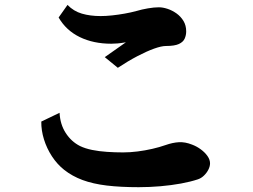

<svg xmlns="http://www.w3.org/2000/svg" viewBox="-20 -758 1040 790"><path d="M257.8 -737.8Q282.7 -711.9 316.9 -701.9Q351.1 -691.9 394 -691.9Q415.5 -691.9 440.9 -694.6Q466.3 -697.3 492.4 -701.9Q518.6 -706.5 542 -712.9Q563 -719.2 588.6 -723.6Q614.3 -728 633.8 -728Q649.9 -728 669.2 -721.7Q688.5 -715.3 706.1 -702.9Q723.6 -690.4 734.9 -671.9Q746.1 -653.3 746.1 -628.9Q746.1 -613.3 740 -599.4Q733.9 -585.4 716.3 -577.1Q698.7 -568.8 663.1 -568.8Q644.5 -568.8 614 -557.9Q583.5 -546.9 545.2 -526.9Q506.8 -506.8 464.8 -479L411.1 -522.9L498 -584Q478.5 -580.6 463.9 -579.3Q449.2 -578.1 438 -578.1Q364.3 -578.1 308.1 -605.5Q252 -632.8 221.2 -686ZM225.1 -293.9Q227.5 -246.1 250.5 -210.7Q273.4 -175.3 309.1 -157.2Q330.1 -147 358.9 -141.1Q387.7 -135.3 420.7 -133.1Q453.6 -130.9 486.8 -130.9Q515.1 -130.9 545.9 -134.8Q576.7 -138.7 606.4 -145.5Q636.2 -152.3 661.1 -161.1Q690.4 -171.4 716.1 -172.9Q741.7 -174.3 770 -163.1Q789.6 -155.8 806.4 -143.3Q823.2 -130.9 833.7 -116Q844.2 -101.1 844.2 -85.9Q844.2 -73.2 837.2 -59.6Q830.1 -45.9 818.8 -35.2Q807.6 -24.4 793.9 -20Q764.6 -10.3 724.9 -2.9Q685.1 4.4 640.4 8.3Q595.7 12.2 550.8 12.2Q476.1 12.2 419.2 5.4Q362.3 -1.5 319.6 -17.3Q276.9 -33.2 244.1 -59.1Q215.3 -82 193.8 -114.7Q172.4 -147.5 160.9 -184.6Q149.4 -221.7 149.9 -257.8Z"/></svg>

Font: BIZ UDMincho
Style: Bold
Weight: 700
Monospace: yes
Designer: TypeBank Co., Ltd.
Foundry: Morisawa Inc.
Version: Version 1.06